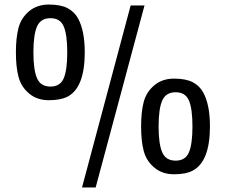

<svg xmlns="http://www.w3.org/2000/svg" viewBox="-20 -759 1020 845"><path d="M341 66 555 -735H616L401 66ZM828 -8Q798 8 746 8Q694 8 659 -21.5Q624 -51 612.5 -94.5Q601 -138 601 -202.5Q601 -267 612.5 -310.5Q624 -354 659 -383.5Q694 -413 746 -413Q798 -413 828.5 -397Q859 -381 875 -351Q904 -297 904 -203Q904 -48 828 -8ZM694 -88.5Q710 -52 753 -52Q796 -52 811.5 -88.5Q827 -125 827 -202.5Q827 -280 811.5 -316.5Q796 -353 753 -353Q710 -353 694 -316.5Q678 -280 678 -202.5Q678 -125 694 -88.5ZM278 -334Q247 -318 195 -318Q143 -318 108 -347.5Q73 -377 61.5 -420.5Q50 -464 50 -528.5Q50 -593 61.5 -636.5Q73 -680 108 -709.5Q143 -739 195 -739Q247 -739 277.5 -723Q308 -707 324 -677Q353 -623 353 -529Q353 -374 278 -334ZM143 -414.5Q159 -378 202 -378Q245 -378 260.5 -414.5Q276 -451 276 -528.5Q276 -606 260.5 -642.5Q245 -679 202 -679Q159 -679 143 -642.5Q127 -606 127 -528.5Q127 -451 143 -414.5Z"/></svg>

Font: Sintony
Style: Regular
Weight: 400
Version: Version 001.001